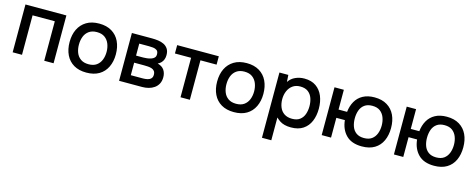

<svg xmlns="http://www.w3.org/2000/svg" viewBox="-33 -1193 5065 2044"><g transform="rotate(15 2499.0 -171.0)"><path d="M63 0V-527H514V0H411V-435H166V0Z M875 6Q793 6 736 -27.5Q679 -61 649.5 -122Q620 -183 620 -263Q620 -344 649.5 -404.5Q679 -465 736 -499.5Q793 -534 876 -534Q958 -534 1015 -499.5Q1072 -465 1101 -404Q1130 -343 1130 -262Q1130 -183 1100.5 -122Q1071 -61 1014.5 -27.5Q958 6 875 6ZM875 -86Q929 -86 962.5 -110Q996 -134 1012 -174Q1028 -214 1028 -262Q1028 -310 1012 -350.5Q996 -391 962.5 -415.5Q929 -440 875 -440Q822 -440 788 -415.5Q754 -391 738.5 -351Q723 -311 723 -262Q723 -214 738.5 -174Q754 -134 788 -110Q822 -86 875 -86Z M1236 0V-527H1458Q1492 -527 1526.5 -522.5Q1561 -518 1589.5 -504Q1618 -490 1635.5 -463.5Q1653 -437 1653 -394Q1653 -368 1645 -347Q1637 -326 1622.5 -310.5Q1608 -295 1586 -284Q1636 -271 1658.5 -237.5Q1681 -204 1681 -158Q1681 -116 1665 -86Q1649 -56 1622 -37Q1595 -18 1561 -9Q1527 0 1491 0ZM1341 -90H1473Q1501 -90 1524.5 -95.5Q1548 -101 1562.5 -116Q1577 -131 1577 -157Q1577 -184 1565 -198.5Q1553 -213 1534 -219Q1515 -225 1493 -226.5Q1471 -228 1450 -228H1341ZM1341 -306H1419Q1437 -306 1460 -308.5Q1483 -311 1504.5 -318Q1526 -325 1539.5 -338.5Q1553 -352 1553 -376Q1553 -408 1535.5 -420.5Q1518 -433 1494 -435.5Q1470 -438 1447 -438H1341Z M1913 0V-435H1735V-527H2194V-435H2016V0Z M2501 6Q2419 6 2362 -27.5Q2305 -61 2275.5 -122Q2246 -183 2246 -263Q2246 -344 2275.5 -404.5Q2305 -465 2362 -499.5Q2419 -534 2502 -534Q2584 -534 2641 -499.5Q2698 -465 2727 -404Q2756 -343 2756 -262Q2756 -183 2726.5 -122Q2697 -61 2640.5 -27.5Q2584 6 2501 6ZM2501 -86Q2555 -86 2588.5 -110Q2622 -134 2638 -174Q2654 -214 2654 -262Q2654 -310 2638 -350.5Q2622 -391 2588.5 -415.5Q2555 -440 2501 -440Q2448 -440 2414 -415.5Q2380 -391 2364.5 -351Q2349 -311 2349 -262Q2349 -214 2364.5 -174Q2380 -134 2414 -110Q2448 -86 2501 -86Z M2862 192V-527H2960L2965 -451Q2993 -493 3039 -513.5Q3085 -534 3137 -534Q3215 -534 3266 -498Q3317 -462 3342 -401Q3367 -340 3367 -263Q3367 -186 3341.5 -125Q3316 -64 3263.5 -29Q3211 6 3130 6Q3091 6 3060 -2Q3029 -10 3006 -25.5Q2983 -41 2965 -59V192ZM3118 -86Q3172 -86 3204 -110.5Q3236 -135 3250 -175Q3264 -215 3264 -262Q3264 -311 3249.5 -351.5Q3235 -392 3202.5 -416.5Q3170 -441 3116 -441Q3067 -441 3033 -416.5Q2999 -392 2981.5 -351Q2964 -310 2964 -262Q2964 -213 2980.5 -172.5Q2997 -132 3031.5 -109Q3066 -86 3118 -86Z M3911 6Q3798 6 3737 -55.5Q3676 -117 3666 -218H3572V0H3469V-527H3572V-309H3666Q3673 -375 3702 -426Q3731 -477 3783.5 -505.5Q3836 -534 3911 -534Q3993 -534 4049.5 -499.5Q4106 -465 4134.5 -404.5Q4163 -344 4163 -263Q4163 -184 4135 -123Q4107 -62 4051 -28Q3995 6 3911 6ZM3910 -86Q3964 -86 3996.5 -110Q4029 -134 4044.5 -174.5Q4060 -215 4060 -263Q4060 -311 4044.5 -351.5Q4029 -392 3996.5 -416.5Q3964 -441 3910 -441Q3858 -441 3825 -417Q3792 -393 3777.5 -352.5Q3763 -312 3763 -263Q3763 -215 3777.5 -174.5Q3792 -134 3825 -110Q3858 -86 3910 -86Z M4707 6Q4594 6 4533 -55.5Q4472 -117 4462 -218H4368V0H4265V-527H4368V-309H4462Q4469 -375 4498 -426Q4527 -477 4579.5 -505.5Q4632 -534 4707 -534Q4789 -534 4845.5 -499.5Q4902 -465 4930.5 -404.5Q4959 -344 4959 -263Q4959 -184 4931 -123Q4903 -62 4847 -28Q4791 6 4707 6ZM4706 -86Q4760 -86 4792.5 -110Q4825 -134 4840.5 -174.5Q4856 -215 4856 -263Q4856 -311 4840.5 -351.5Q4825 -392 4792.5 -416.5Q4760 -441 4706 -441Q4654 -441 4621 -417Q4588 -393 4573.5 -352.5Q4559 -312 4559 -263Q4559 -215 4573.5 -174.5Q4588 -134 4621 -110Q4654 -86 4706 -86Z"/></g></svg>

Font: Onest Medium
Style: Regular
Weight: 500
Designer: Dmitri Voloshin, Andrey Kudryavtsev
Foundry: Dmitri Voloshin, Andrey Kudryavtsev
Version: Version 1.000;gftools[0.9.33]